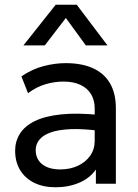

<svg xmlns="http://www.w3.org/2000/svg" viewBox="-20 -777 582 812"><path d="M215 15Q163 15 124.5 -4Q86 -23 65 -57.8Q44 -92.5 44 -140Q44 -179 64 -211.2Q84 -243.5 127 -264.8Q170 -286 238.5 -293.2Q307 -300.5 404 -290.5L406.5 -223Q331.5 -233 279 -230.8Q226.5 -228.5 194 -216.8Q161.5 -205 146.2 -185.8Q131 -166.5 131 -142.5Q131 -104 158.8 -82.2Q186.5 -60.5 235 -60.5Q276.5 -60.5 309.2 -75.8Q342 -91 361.2 -118.2Q380.5 -145.5 380.5 -181.5V-318.5Q380.5 -353 365.2 -378.5Q350 -404 320.5 -418Q291 -432 248 -432Q209.5 -432 171.5 -420.5Q133.5 -409 98.5 -383L70.5 -454Q116 -485 164.5 -497.5Q213 -510 257.5 -510Q325 -510 372.5 -488.8Q420 -467.5 445 -425Q470 -382.5 470 -319V0H385.5V-60Q360 -23.5 315 -4.2Q270 15 215 15ZM79 -585 215.5 -757H304.5L434.5 -585H343L258.5 -701L169.5 -585Z"/></svg>

Font: Geologica Roman Light
Style: Regular
Weight: 300
Designer: Sindre Bremnes, Frode Helland
Foundry: Monokrom Skriftforlag AS
Version: Version 1.010;gftools[0.9.28]